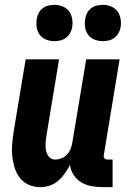

<svg xmlns="http://www.w3.org/2000/svg" viewBox="-20 -765 540 793"><path d="M147 8Q121 8 98.5 -2Q76 -12 61.5 -31Q47 -50 40 -73.5Q33 -97 30.5 -122Q28 -147 30.5 -173Q33 -199 37 -225L86 -520H224L172 -206Q170 -195 169 -185Q168 -175 168 -164.5Q168 -154 170 -144Q172 -134 176.5 -125.5Q181 -117 189 -111.5Q197 -106 208 -106Q221 -106 234.5 -111.5Q248 -117 257.5 -127.5Q267 -138 272 -151Q277 -164 279 -178L336 -520H474L409 -126Q408 -122 408.5 -118Q409 -114 411.5 -111Q414 -108 417.5 -107Q421 -106 425 -106H445V8H406Q382 8 359 4Q336 0 316.5 -11.5Q297 -23 284.5 -42Q272 -61 269 -84Q260 -66 248 -49Q236 -32 220.5 -18.5Q205 -5 185.5 1.5Q166 8 147 8ZM404 -595Q387 -595 370.5 -601.5Q354 -608 344 -621.5Q334 -635 331.5 -652.5Q329 -670 332 -688Q334 -700 340 -711.5Q346 -723 356.5 -731Q367 -739 379.5 -742Q392 -745 405 -745Q422 -745 438.5 -738.5Q455 -732 465 -718.5Q475 -705 478 -687.5Q481 -670 478 -652Q476 -640 469.5 -628.5Q463 -617 452.5 -609Q442 -601 429.5 -598Q417 -595 404 -595ZM204 -595Q187 -595 170.5 -601.5Q154 -608 144 -621.5Q134 -635 131.5 -652.5Q129 -670 132 -688Q134 -700 140 -711.5Q146 -723 156.5 -731Q167 -739 179.5 -742Q192 -745 205 -745Q222 -745 238.5 -738.5Q255 -732 265 -718.5Q275 -705 278 -687.5Q281 -670 278 -652Q276 -640 269.5 -628.5Q263 -617 252.5 -609Q242 -601 229.5 -598Q217 -595 204 -595Z"/></svg>

Font: Iosevka Heavy
Style: Italic
Weight: 900
Italic angle: -9°
Monospace: yes
Designer: Belleve Invis
Foundry: Belleve Invis
Version: Version 32.5.0; ttfautohint (v1.8.4)